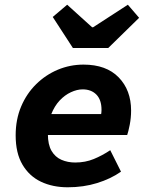

<svg xmlns="http://www.w3.org/2000/svg" viewBox="-20 -782 640 814"><path d="M267.1 12Q203.4 12 153.6 -11.6Q103.9 -35.3 75.2 -84.1Q46.4 -132.9 46.4 -208.1Q46.4 -275.5 69.6 -330.4Q92.8 -385.3 133.2 -425Q173.5 -464.8 225.3 -486.5Q277.1 -508.1 334.2 -508.1Q430.4 -508.1 483.1 -454Q535.8 -399.9 535.8 -313.2Q535.8 -282.4 529.9 -252.4Q523.9 -222.5 519.2 -209.6H148.7L163.7 -298.4H443.6L404.4 -277.7Q406.7 -286.5 408.6 -296.6Q410.4 -306.6 410.4 -316.2Q410.4 -358.7 388.7 -380.9Q366.9 -403.1 330.2 -403.1Q306.8 -403.1 280.8 -391.1Q254.8 -379.2 232.8 -355.8Q210.8 -332.3 196.9 -296.9Q183 -261.5 183 -213.5Q183 -168.9 198.5 -142.4Q214 -116 240.5 -104.5Q267 -93 298.7 -93Q341.7 -93 377.5 -107.8Q413.4 -122.5 447.4 -145.2L493 -54.2Q449.5 -23.8 391.7 -5.9Q334 12 267.1 12ZM289 -578.6 203.6 -710.1 264.8 -762 370.6 -666.3H374.6L522.1 -762L569.8 -706.5L439 -578.6Z"/></svg>

Font: SourceCodeVF
Style: Italic
Weight: 200
Italic angle: -11°
Monospace: yes
Designer: Paul D. Hunt, Teo Tuominen
Foundry: Adobe
Version: Version 1.026;hotconv 1.1.0;makeotfexe 2.6.0